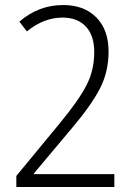

<svg xmlns="http://www.w3.org/2000/svg" viewBox="-20 -744 531 764"><path d="M45 0V-44L220 -256Q294 -346 324.5 -405.5Q355 -465 355 -537Q355 -603 321.5 -638.5Q288 -674 229 -674Q154 -674 87 -619L57 -658Q134 -724 231 -724Q315 -724 363.5 -674.5Q412 -625 412 -539Q412 -458 377.5 -391.5Q343 -325 267 -235L115 -54V-51H435V0Z"/></svg>

Font: Noto Sans UI NarrowLight
Style: Regular
Weight: 300
Width: 4
Designer: Monotype Design Team
Foundry: Monotype Imaging Inc.
Version: Version 1.001